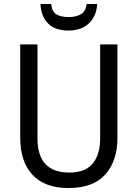

<svg xmlns="http://www.w3.org/2000/svg" viewBox="-20 -989 694 968"><path d="M572 -293Q572 -178 511 -109.5Q450 -41 325 -41Q206 -41 144 -107.5Q82 -174 82 -294V-765H169V-291Q169 -119 329 -119Q410 -119 447.5 -164.5Q485 -210 485 -292V-765H572ZM470 -969Q467 -909 429 -872Q391 -835 325 -835Q258 -835 222.5 -870.5Q187 -906 184 -969H238Q242 -930 264.5 -916.5Q287 -903 327 -903Q363 -903 387.5 -917Q412 -931 417 -969Z"/></svg>

Font: Noto Sans Tamil UI SemiCondensed
Style: Regular
Weight: 400
Width: 4
Designer: Jelle Bosma - Monotype Design Team
Foundry: Monotype Imaging Inc.
Version: Version 2.004; ttfautohint (v1.8.4.7-5d5b)